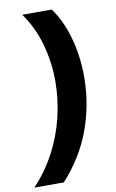

<svg xmlns="http://www.w3.org/2000/svg" viewBox="-141 -782 610 1014"><g transform="rotate(-10 164.0 -275.0)"><path d="M212 -730Q263 -661 291 -561.5Q319 -462 319 -351Q319 -276 306 -204Q293 -132 268 -65Q243 2 204.5 64Q166 126 116 180H-42Q26 109 72.5 21Q119 -67 142 -163Q165 -259 165 -355Q165 -458 137.5 -555Q110 -652 54 -730Z"/></g></svg>

Font: MuseoModerno
Style: Bold Italic
Weight: 700
Italic angle: -9°
Designer: Pablo Cosgaya, Héctor Gatti, Marcela Romero, and the Authors of The MuseoModerno Project.
Foundry: Omnibus-Type Team
Version: Version 1.003